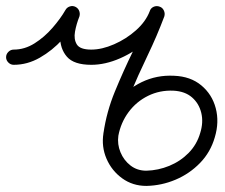

<svg xmlns="http://www.w3.org/2000/svg" viewBox="-45 -586 741 631"><path d="M0 -373Q-10 -373 -17.5 -380.5Q-25 -388 -25 -398Q-25 -408 -17.5 -415.5Q-10 -423 0 -423Q36 -423 68.5 -443.5Q101 -464 127.5 -494.5Q154 -525 170 -553Q175 -562 185 -565Q195 -568 204 -563Q213 -558 216 -548Q219 -538 214 -529Q193 -492 160 -456Q127 -420 86 -396.5Q45 -373 0 -373Q0 -373 0 -373Q0 -373 0 -373ZM201 -564Q210 -561 214.5 -551.5Q219 -542 216 -532Q206 -507 201.5 -482Q197 -457 207.5 -440Q218 -423 255 -423Q255 -423 255 -423Q255 -423 255 -423Q255 -423 255 -423Q255 -423 255 -423Q290 -423 330 -440.5Q370 -458 402 -486.5Q434 -515 447 -549Q450 -559 459.5 -563.5Q469 -568 479 -564Q488 -561 492.5 -551.5Q497 -542 494 -532Q478 -488 438.5 -452Q399 -416 350 -394.5Q301 -373 255 -373Q255 -373 255 -373Q255 -373 255 -373Q255 -373 255 -373Q255 -373 255 -373Q198 -373 175 -399.5Q152 -426 152.5 -467Q153 -508 169 -549Q172 -559 181.5 -563.5Q191 -568 201 -564ZM480 -564Q489 -561 493.5 -551.5Q498 -542 495 -532Q471 -468 440 -403.5Q409 -339 381.5 -273.5Q354 -208 344 -140Q340 -112 351 -85.5Q362 -59 384 -42Q406 -25 436 -25Q475 -26 511.5 -41Q548 -56 575 -83.5Q602 -111 613 -149Q624 -184 616.5 -215Q609 -246 586 -266Q563 -286 525 -288Q480 -290 441.5 -271Q403 -252 377.5 -217.5Q352 -183 344 -140Q344 -140 344 -140Q344 -140 344 -140Q342 -130 333.5 -124Q325 -118 315 -120Q305 -121 299 -129.5Q293 -138 295 -149Q305 -204 338 -248Q371 -292 420.5 -316Q470 -340 527 -337Q581 -335 616.5 -305.5Q652 -276 664 -230.5Q676 -185 661 -135Q647 -86 612.5 -50.5Q578 -15 532 4.5Q486 24 436 25Q391 25 356.5 0Q322 -25 305 -64.5Q288 -104 295 -148Q305 -218 332.5 -285Q360 -352 392 -417.5Q424 -483 448 -549Q451 -559 460.5 -563.5Q470 -568 480 -564Z"/></svg>

Font: FRB American Cursive Semibold
Style: Italic
Weight: 600
Italic angle: -25°
Version: Version 2.0;Modular Font Editor K font №1